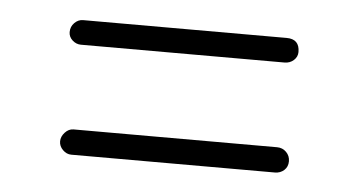

<svg xmlns="http://www.w3.org/2000/svg" viewBox="-29 -384 524 280"><g transform="rotate(5 232.5 -243.5)"><path d="M83 -306Q76 -306 70.5 -311Q65 -316 65 -323Q65 -331 70.5 -336.5Q76 -342 83 -342H381Q400 -342 400 -323Q400 -316 394.5 -311Q389 -306 381 -306ZM83 -145Q76 -145 70.5 -150.5Q65 -156 65 -163Q65 -170 70.5 -176Q76 -182 83 -182H381Q389 -182 394.5 -176.5Q400 -171 400 -163Q400 -155 394.5 -150Q389 -145 381 -145Z"/></g></svg>

Font: Comic Neue Light
Style: Regular
Weight: 300
Designer: Craig Rozynski
Foundry: Craig Rozynski
Version: Version 2.003